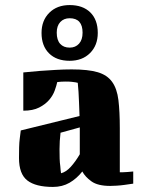

<svg xmlns="http://www.w3.org/2000/svg" viewBox="-20 -730 561 758"><path d="M453 -50H466Q475 -50 484 -51L506 -53V-5Q488 -2 471 0Q457 2 441 3Q425 4 415 4Q366 4 341 -14Q316 -32 305 -53Q283 -25 254.5 -8.5Q226 8 189 8Q121 8 88 -17.5Q55 -43 55 -106Q55 -128 55.5 -148Q56 -168 58 -183Q60 -201 62 -215L294 -272Q293 -301 292 -325.5Q291 -350 290 -367Q288 -387 287 -403Q284 -404 278 -405Q273 -406 263 -407Q253 -408 239 -408Q230 -408 222 -407.5Q214 -407 206 -406Q203 -392 196 -372.5Q189 -353 174 -335.5Q159 -318 134.5 -305.5Q110 -293 72 -293V-444Q104 -447 137 -450Q166 -452 199 -454Q232 -456 263 -456Q328 -456 365.5 -445Q403 -434 422.5 -407Q442 -380 447.5 -335Q453 -290 453 -223ZM144 -600Q144 -649 174.5 -679.5Q205 -710 255 -710Q307 -710 336.5 -681Q366 -652 366 -600Q366 -551 335.5 -520.5Q305 -490 255 -490Q203 -490 173.5 -519.5Q144 -549 144 -600ZM221 -46Q241 -51 259.5 -71.5Q278 -92 295 -121V-227L219 -206Q217 -190 216 -173.5Q215 -157 215 -141Q215 -121 215.5 -104Q216 -87 218 -74Q219 -59 221 -46ZM204 -601Q204 -572 217.5 -557Q231 -542 255 -542Q278 -542 292 -557.5Q306 -573 306 -601Q306 -658 255 -658Q232 -658 218 -643Q204 -628 204 -601Z"/></svg>

Font: Bigshot One
Style: Regular
Weight: 400
Designer: Gesine Todt
Foundry: Gesine Todt
Version: Version 1.001